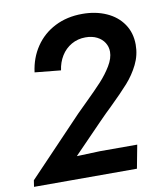

<svg xmlns="http://www.w3.org/2000/svg" viewBox="-82 -796 740 863"><g transform="rotate(-10 288.0 -364.0)"><path d="M7.8 -29.3 256.3 -290Q270 -304.2 301.8 -335Q347.7 -379.9 376 -410.6Q404.3 -441.4 424.8 -475.3Q445.3 -509.3 445.3 -539.1Q445.3 -561.5 433.6 -580.3Q421.9 -599.1 399.7 -610.4Q377.4 -621.6 347.7 -621.6Q312 -621.6 283.2 -605Q254.4 -588.4 236.6 -559.6Q218.8 -530.8 213.9 -494.6L95.2 -506.3Q103.5 -571.3 137.5 -621.6Q171.4 -671.9 226.6 -700Q281.7 -728 351.6 -728Q412.6 -728 460.9 -706.5Q509.3 -685.1 536.9 -644.8Q564.5 -604.5 564.5 -550.3Q564.5 -502.9 543.5 -460.4Q522.5 -418 491 -382.6Q459.5 -347.2 405.3 -294.4Q379.9 -270.5 349.1 -238.8L220.2 -106L217.3 -102.5L323.2 -106.4H493.2L473.1 0H3.4Z"/></g></svg>

Font: Reddit Sans Vanilla SemiBold
Style: Italic
Weight: 600
Italic angle: -11.25°
Designer: Stephen Hutchings
Version: Version 1.013